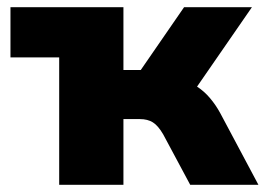

<svg xmlns="http://www.w3.org/2000/svg" viewBox="-20 -512 736 532"><path d="M144 0V-353H9V-492H322V-318H370L490 -492H678L526 -272Q546 -259 562 -240Q578 -221 590 -199L696 0H507L432 -140Q418 -164 403.5 -173Q389 -182 368 -182H322V0Z"/></svg>

Font: Nunito Sans Black
Style: Regular
Weight: 900
Designer: Vernon Adams
Foundry: Vernon Adams
Version: Version 3.006; ttfautohint (v1.8.3)